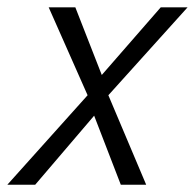

<svg xmlns="http://www.w3.org/2000/svg" viewBox="-48 -508 536 528"><path d="M-27.8 0 192.9 -246.1 85.9 -487.8H159.2L231.9 -301.8L394 -487.8H467.8L250 -246.1L354 0H284.2L210.9 -189.9L48.8 0Z"/></svg>

Font: HK Grotesk Light Italic
Style: Regular
Weight: 300
Italic angle: -13°
Designer: Alfredo Marco Pradil and Stefan Peev
Foundry: Hanken Design Co.
Version: Version 1.000;PS 001.000;hotconv 1.0.88;makeotf.lib2.5.64775